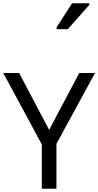

<svg xmlns="http://www.w3.org/2000/svg" viewBox="-20 -1164 606 1184"><path d="M283 -363 469 -714H566L328 -277V0H238V-273L0 -714H98ZM329 -984V-996L425 -1144H531V-1134L398 -984Z"/></svg>

Font: Noto Sans Tifinagh APT
Style: Regular
Weight: 400
Designer: JamraPatel
Foundry: JamraPatel LLC
Version: Version 2.006; ttfautohint (v1.8.4.7-5d5b)